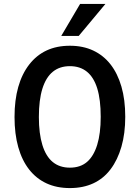

<svg xmlns="http://www.w3.org/2000/svg" viewBox="-20 -948 711 978"><path d="M336 10Q269 10 217 -14Q165 -38 128.5 -84.5Q92 -131 73 -198.5Q54 -266 54 -352Q54 -438 73 -505Q92 -572 129 -619.5Q166 -667 217.5 -691Q269 -715 336 -715Q403 -715 455 -690.5Q507 -666 543 -620Q579 -574 598.5 -507Q618 -440 618 -353Q618 -268 598.5 -200.5Q579 -133 543 -85.5Q507 -38 455 -14Q403 10 336 10ZM336 -94Q389 -94 423 -123Q457 -152 475 -210Q493 -268 493 -353Q493 -440 475.5 -497Q458 -554 423 -582.5Q388 -611 336 -611Q284 -611 249 -582.5Q214 -554 196 -496.5Q178 -439 178 -352Q178 -267 196 -209Q214 -151 249 -122.5Q284 -94 336 -94ZM292 -765 388 -928H517L381 -765Z"/></svg>

Font: Nunito Sans 10pt Condensed
Style: Bold
Weight: 700
Width: 3
Designer: Vernon Adams
Foundry: Vernon Adams
Version: Version 3.101;gftools[0.9.27]